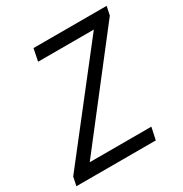

<svg xmlns="http://www.w3.org/2000/svg" viewBox="-156 -775 851 893"><g transform="rotate(-30 269.5 -328.0)"><path d="M-0.9 0 8.9 -46.7 433.7 -590.6H134.3L147.7 -656.3H540.5L530.6 -609.6L108.6 -65.7H439.6L425.5 0Z"/></g></svg>

Font: Source Sans 3 VF
Style: Italic
Weight: 200
Italic angle: -11°
Designer: Paul D. Hunt
Foundry: Adobe Systems Incorporated
Version: Version 3.042;hotconv 1.0.118;makeotfexe 2.5.65603